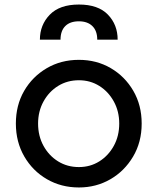

<svg xmlns="http://www.w3.org/2000/svg" viewBox="-20 -815 694 847"><path d="M328 12Q250 12 187 -24.5Q124 -61 87 -125Q50 -189 50 -270Q50 -351 86.5 -414Q123 -477 186 -514Q249 -551 328 -551Q406 -551 468.5 -514.5Q531 -478 568 -414.5Q605 -351 605 -270Q605 -188 567 -124Q529 -60 466.5 -24Q404 12 328 12ZM328 -78Q378 -78 418 -103Q458 -128 482 -171.5Q506 -215 506 -270Q506 -324 482 -367.5Q458 -411 418 -436Q378 -461 328 -461Q277 -461 236.5 -436Q196 -411 172 -367.5Q148 -324 148 -270Q148 -215 172 -171.5Q196 -128 236.5 -103Q277 -78 328 -78ZM156 -640Q156 -705 199.5 -750Q243 -795 328 -795Q413 -795 456 -750.5Q499 -706 499 -640H409Q409 -679 387.5 -700Q366 -721 328 -721Q289 -721 268 -700Q247 -679 247 -640Z"/></svg>

Font: Pitagon Sans Text Medium
Style: Regular
Weight: 500
Designer: Travis Tran
Foundry: Pitagon
Version: Version 1.000; ttfautohint (v1.8.4.7-5d5b);gftools[0.9.26]